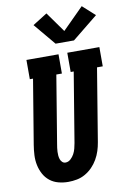

<svg xmlns="http://www.w3.org/2000/svg" viewBox="-106 -1050 744 1120"><g transform="rotate(-10 266.5 -490.0)"><path d="M206 8Q176 8 147.5 0.5Q119 -7 97 -24.5Q75 -42 61.5 -67Q48 -92 42 -120.5Q36 -149 37.5 -179.5Q39 -210 44 -240L107 -621H88V-735H278V-621H245L179 -221Q177 -210 175.5 -198.5Q174 -187 173.5 -175.5Q173 -164 174 -153Q175 -142 178.5 -131.5Q182 -121 190 -113.5Q198 -106 209 -106Q226 -106 239.5 -118.5Q253 -131 261 -146Q269 -161 273 -177Q277 -193 280 -209L348 -621H330V-735H520V-621H486L415 -190Q411 -165 403 -140Q395 -115 381.5 -91.5Q368 -68 349 -48.5Q330 -29 306.5 -15.5Q283 -2 257 3Q231 8 206 8ZM381 -799H272L164 -928L250 -982L335 -863L460 -988L533 -922Z"/></g></svg>

Font: Iosevka Slab Heavy Oblique
Style: Regular
Weight: 900
Italic angle: -9°
Monospace: yes
Designer: Belleve Invis
Foundry: Belleve Invis
Version: Version 11.1.1; ttfautohint (v1.8.3)